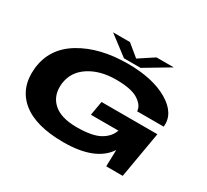

<svg xmlns="http://www.w3.org/2000/svg" viewBox="-159 -1063 1413 1313"><g transform="rotate(30 547.5 -406.5)"><path d="M468 4Q720 4 809 -131L805 0H935.5L998.5 -365H557.5L538 -253H756L754.5 -251Q736.5 -197.5 677 -164Q617.5 -130.5 496 -130.5Q369.5 -130.5 309.2 -186.8Q249 -243 259.5 -337.5Q271 -435.5 356.8 -491.5Q442.5 -547.5 569 -547.5Q690 -547.5 744.5 -511.8Q799 -476 800 -431.5H1010Q1022 -540 902 -611Q782 -682 584.5 -682Q363.5 -682 214.2 -592.5Q65 -503 47 -337.5Q30.5 -176.5 139 -86.2Q247.5 4 468 4ZM541 -700.5H672L867 -817H730.5L614 -740.5L521 -817H387.5Z"/></g></svg>

Font: Anybody ExtraExpanded
Style: Bold Italic
Weight: 700
Width: 8
Italic angle: -10°
Version: Version 1.113;gftools[0.9.25]